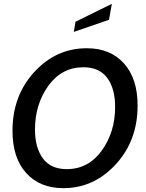

<svg xmlns="http://www.w3.org/2000/svg" viewBox="-20 -965 761 999"><path d="M310 14Q187 14 116 -65Q45 -144 45 -284Q45 -467 158.5 -590.5Q272 -714 432 -714Q554 -714 625 -635Q696 -556 696 -416Q696 -233 582 -109.5Q468 14 310 14ZM414 -615Q301 -615 231.5 -518.5Q162 -422 162 -291Q162 -197 203 -141Q244 -85 327 -85Q440 -85 509.5 -181.5Q579 -278 579 -409Q579 -504 538 -559.5Q497 -615 414 -615ZM547 -862 364 -799 373 -852 562 -945Z"/></svg>

Font: Cabin
Style: Medium Italic
Weight: 500
Designer: Pablo Impallari
Foundry: Pablo Impallari. www.impallari.com Igino Marini. www.ikern.com
Version: Version 1.005